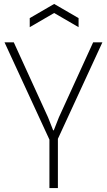

<svg xmlns="http://www.w3.org/2000/svg" viewBox="-20 -955 544 975"><path d="M231 -246 3 -740H50L224 -359L250 -293H253L279 -359L453 -740H500L274 -250V0H231ZM131 -863 255 -935 379 -863V-817L255 -889L131 -817Z"/></svg>

Font: Encode Sans Compressed
Style: ExtraLight
Weight: 200
Designer: Pablo Impallari, Andres Torresi
Foundry: Pablo Impallari, Andres Torresi
Version: Version 1.000; ttfautohint (v1.00) -l 8 -r 50 -G 200 -x 14 -